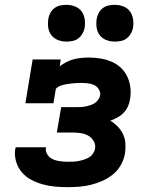

<svg xmlns="http://www.w3.org/2000/svg" viewBox="-20 -766 640 794"><path d="M260 8Q233 8 206.5 5.5Q180 3 155.5 -4Q131 -11 108.5 -23Q86 -35 70 -54Q54 -73 46.5 -98Q39 -123 43 -150Q44 -151 44 -153Q44 -155 45 -157H170Q170 -156 170 -155.5Q170 -155 170 -154Q168 -144 172 -134.5Q176 -125 183 -118Q190 -111 199.5 -107Q209 -103 218.5 -101Q228 -99 238.5 -98Q249 -97 260 -97Q271 -97 282 -97.5Q293 -98 304 -100Q315 -102 326 -105.5Q337 -109 347 -114.5Q357 -120 364 -130Q371 -140 373 -151Q376 -168 367.5 -182.5Q359 -197 345 -205Q331 -213 314 -215.5Q297 -218 280 -218H215L233 -323H297Q307 -323 316.5 -323.5Q326 -324 335 -326Q344 -328 353.5 -331Q363 -334 371.5 -339.5Q380 -345 386 -353.5Q392 -362 394 -371Q396 -385 388.5 -397Q381 -409 369 -414.5Q357 -420 342.5 -421.5Q328 -423 314 -423Q301 -423 288 -422Q275 -421 261.5 -419Q248 -417 234.5 -413Q221 -409 211 -399L201 -339H85L115 -520H231L227 -492Q240 -502 255 -509.5Q270 -517 285 -521Q300 -525 316 -526.5Q332 -528 348 -528Q372 -528 396 -524Q420 -520 441 -511Q462 -502 479 -486.5Q496 -471 506 -450Q516 -429 519 -405Q522 -381 518 -357Q516 -342 509.5 -327Q503 -312 491.5 -300Q480 -288 465.5 -280Q451 -272 436 -267Q453 -257 466.5 -243Q480 -229 488.5 -211.5Q497 -194 498.5 -173.5Q500 -153 497 -132Q493 -108 480.5 -85Q468 -62 448 -45.5Q428 -29 404.5 -18.5Q381 -8 357 -2Q333 4 308.5 6Q284 8 260 8ZM455 -594Q436 -594 419.5 -600.5Q403 -607 392.5 -620.5Q382 -634 379.5 -652Q377 -670 380 -689Q382 -701 388.5 -713Q395 -725 406 -733Q417 -741 429.5 -743.5Q442 -746 455 -746Q473 -746 490 -739.5Q507 -733 517 -719.5Q527 -706 530 -688Q533 -670 530 -651Q528 -639 521 -627Q514 -615 503.5 -607Q493 -599 480 -596.5Q467 -594 455 -594ZM255 -594Q236 -594 219.5 -600.5Q203 -607 192.5 -620.5Q182 -634 179.5 -652Q177 -670 180 -689Q182 -701 188.5 -713Q195 -725 206 -733Q217 -741 229.5 -743.5Q242 -746 255 -746Q273 -746 290 -739.5Q307 -733 317 -719.5Q327 -706 330 -688Q333 -670 330 -651Q328 -639 321 -627Q314 -615 303.5 -607Q293 -599 280 -596.5Q267 -594 255 -594Z"/></svg>

Font: Iosevka Etoile XBdObl
Style: Regular
Weight: 800
Italic angle: -9°
Designer: Belleve Invis
Foundry: Belleve Invis
Version: Version 15.5.2; ttfautohint (v1.8.4)